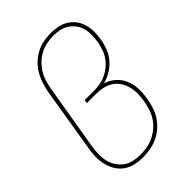

<svg xmlns="http://www.w3.org/2000/svg" viewBox="-221 -838 941 941"><g transform="rotate(-45 250.0 -367.5)"><path d="M200 8Q172 8 145.5 2Q119 -4 98 -19Q77 -34 63.5 -56Q50 -78 43.5 -104Q37 -130 37.5 -157.5Q38 -185 43 -213L98 -548Q103 -573 111 -598Q119 -623 132 -646Q145 -669 165.5 -688.5Q186 -708 209.5 -720.5Q233 -733 258.5 -738Q284 -743 310 -743Q335 -743 359.5 -738Q384 -733 404 -720.5Q424 -708 438.5 -689Q453 -670 459.5 -646.5Q466 -623 466.5 -598Q467 -573 462 -547Q458 -520 447.5 -493Q437 -466 418.5 -444Q400 -422 374 -406.5Q348 -391 321 -384Q351 -375 374 -354.5Q397 -334 409 -305.5Q421 -277 422 -244.5Q423 -212 417 -179Q413 -154 405 -129Q397 -104 382 -81.5Q367 -59 346.5 -41Q326 -23 301.5 -12Q277 -1 251 3.5Q225 8 200 8ZM200 -10Q223 -10 246.5 -14Q270 -18 292 -28.5Q314 -39 333.5 -55.5Q353 -72 366 -92.5Q379 -113 386.5 -136Q394 -159 398 -182Q402 -207 402.5 -231.5Q403 -256 397 -278.5Q391 -301 378.5 -320.5Q366 -340 346.5 -352.5Q327 -365 304 -370Q281 -375 256 -375H193L196 -393H259Q280 -393 301.5 -396.5Q323 -400 343.5 -409.5Q364 -419 382 -434Q400 -449 412.5 -467.5Q425 -486 432 -507.5Q439 -529 443 -550Q446 -572 446.5 -594.5Q447 -617 441.5 -638Q436 -659 423 -676Q410 -693 392.5 -704.5Q375 -716 353.5 -720.5Q332 -725 309 -725Q287 -725 263 -720Q239 -715 217.5 -703.5Q196 -692 178 -674Q160 -656 147.5 -635Q135 -614 128.5 -591Q122 -568 118 -545L62 -210Q58 -185 57 -160.5Q56 -136 61 -112.5Q66 -89 78.5 -69Q91 -49 109.5 -35Q128 -21 151.5 -15.5Q175 -10 200 -10Z"/></g></svg>

Font: Iosevka Term Curly Thin
Style: Italic
Weight: 100
Italic angle: -9°
Designer: Belleve Invis
Foundry: Belleve Invis
Version: Version 32.3.0